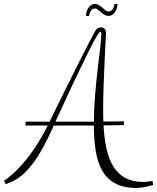

<svg xmlns="http://www.w3.org/2000/svg" viewBox="-80 -806 780 953"><path d="M47 -183H157C55 22 -59 91 -60 91L-52 108C3 89 77 58 175 -157C179 -166 183 -174 187 -183H386C387 -15 417 127 596 127C621 127 647 122 680 112L677 92C661 95 645 97 631 97C488 97 443 -15 434 -184C467 -184 500 -184 535 -185V-204C512 -203 474 -203 433 -203C432 -222 432 -243 432 -264C432 -400 446 -621 446 -642C446 -660 436 -670 421 -670C408 -670 400 -665 392 -651C374 -621 269 -413 166 -202H47ZM418 -649C421 -649 423 -647 423 -637C423 -575 387 -380 386 -202H195C316 -465 404 -649 418 -649ZM458 -749C439 -749 420 -786 393 -786C357 -786 347 -746 347 -727H362C363 -734 369 -764 391 -764C410 -764 430 -727 457 -727C492 -727 503 -766 503 -786H488C487 -778 482 -749 458 -749Z"/></svg>

Font: Clicker Script
Style: Regular
Weight: 400
Designer: Astigmatic (AOETI)
Foundry: Astigmatic (AOETI)
Version: Version 1.000